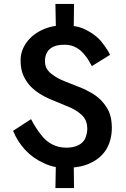

<svg xmlns="http://www.w3.org/2000/svg" viewBox="-20 -838 637 970"><path d="M354 -818H260L263 -656H352ZM352 -54H263L260 112H354ZM444 -504 536 -561Q527 -583 489 -632Q459 -665 413 -688Q370 -710 304 -710Q240 -710 191 -686Q141 -662 113 -622Q84 -581 84 -533Q84 -482 102 -448Q122 -410 148 -389Q174 -366 208 -349Q224 -340 265 -324Q322 -300 341 -292Q376 -275 399 -251Q421 -226 421 -188Q421 -165 410 -137Q398 -115 375 -104Q351 -92 315 -92Q275 -92 243 -109Q211 -125 186 -159Q159 -193 137 -236L46 -177Q69 -122 107 -81Q146 -39 199 -15Q248 10 310 10Q389 10 438 -15Q490 -39 518 -85Q545 -132 545 -193Q545 -240 530 -275Q514 -308 488 -334Q461 -360 430 -375Q402 -391 368 -403Q294 -432 289 -435Q261 -447 230 -473Q207 -496 207 -529Q207 -554 218 -574Q228 -592 250 -602Q269 -612 307 -612Q340 -612 366 -597Q390 -584 410 -558Q427 -537 444 -504Z"/></svg>

Font: NM-font
Style: Medium
Weight: 500
Designer: ""
Foundry: ""
Version: ""